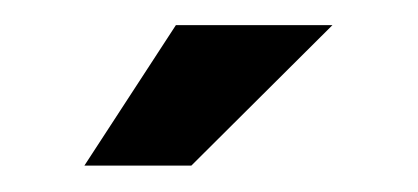

<svg xmlns="http://www.w3.org/2000/svg" viewBox="-20 -730 324 149"><path d="M45.5 -601.5 116.5 -710.5H238L128.5 -601.5Z"/></svg>

Font: Anybody ExtraBold
Style: Regular
Weight: 800
Designer: Tyler Finck
Foundry: Etcetera Type Company
Version: Version 1.010; ttfautohint (v1.8.3) -l 8 -r 50 -G 200 -x 14 